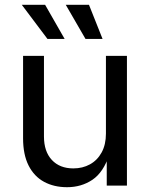

<svg xmlns="http://www.w3.org/2000/svg" viewBox="-20 -781 631 808"><path d="M262.2 6.8Q207 6.8 165.3 -15.9Q123.5 -38.6 100.3 -84.5Q77.1 -130.4 77.1 -199.2V-545.9H165V-206.5Q165 -143.6 198.2 -107.9Q231.4 -72.3 288.6 -72.3Q327.6 -72.3 358.6 -89.4Q389.6 -106.4 407.7 -139.4Q425.8 -172.4 425.8 -218.8V-545.9H514.2V0H429.2V-132.3H440.9Q415.5 -55.7 368.9 -24.4Q322.3 6.8 262.2 6.8ZM339.8 -617.2 256.8 -760.7H354.5L411.6 -617.2ZM179.7 -617.2 71.8 -760.7H169.9L252 -617.2Z"/></svg>

Font: Inter Variable
Style: Regular
Weight: 400
Designer: Rasmus Andersson
Foundry: rsms
Version: Version 4.001;git-9221beed3